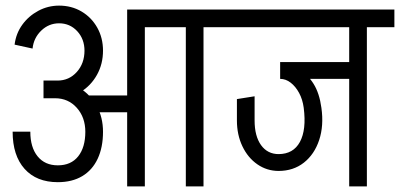

<svg xmlns="http://www.w3.org/2000/svg" viewBox="-20 -664 1425 684"><path d="M281 -483Q281 -525 255 -553Q229 -581 190 -581V-644Q235 -644 270.5 -623Q306 -602 326.5 -565.5Q347 -529 347 -483ZM96 -491 32 -505Q37 -545 59.5 -576Q82 -607 116.5 -625.5Q151 -644 191 -644V-581Q154 -581 127 -555Q100 -529 96 -491ZM274 -264V-324H490V-264ZM284 -194Q284 -246 253.5 -280Q223 -314 176 -314V-374Q225 -374 263.5 -350.5Q302 -327 324.5 -286.5Q347 -246 347 -194ZM186 -15Q110 -15 67.5 -62.5Q25 -110 25 -195H88Q88 -139 114 -107Q140 -75 186 -75ZM186 -15V-75Q233 -75 258.5 -107Q284 -139 284 -195H347Q347 -139 328 -98.5Q309 -58 273 -36.5Q237 -15 186 -15ZM135 -314V-377H186V-314ZM185 -314V-377Q226 -377 253.5 -407.5Q281 -438 281 -484H347Q347 -436 325.5 -397.5Q304 -359 267.5 -336.5Q231 -314 185 -314ZM433 0V-630H496V0ZM455 -567V-630H594V-567ZM642 0V-620H705V0ZM544 -567V-630H803V-567Z M972 -55V-115Q1025 -115 1048.5 -158.5Q1072 -202 1062 -280H1125Q1134 -216 1117 -165Q1100 -114 1062.5 -84.5Q1025 -55 972 -55ZM973 -55Q931 -55 897 -78.5Q863 -102 843.5 -143Q824 -184 824 -235H887Q887 -179 910 -147Q933 -115 973 -115ZM824 -234V-311L887 -321V-234ZM1062 -280Q1058 -310 1045.5 -333Q1033 -356 1015.5 -369.5Q998 -383 978 -383V-432Q1016 -432 1046 -415.5Q1076 -399 1097 -365.5Q1118 -332 1125 -280ZM978 -383V-443H1235V-383ZM753 -567V-630H1234V-567ZM1224 0V-620H1287V0ZM1126 -567V-630H1385V-567Z"/></svg>

Font: Akshar Light Light
Style: Regular
Weight: 300
Version: Version 1.100